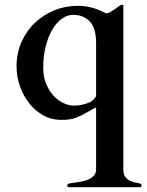

<svg xmlns="http://www.w3.org/2000/svg" viewBox="-20 -485 612 798"><path d="M492.7 218.8Q492.7 240.2 501.5 251.2Q510.3 262.2 522 267.3Q533.7 272.5 545.4 274.2Q557.1 275.9 563.5 278.8Q568.4 280.8 568.4 285.2Q568.4 292 563.5 293H264.6Q259.8 292 259.8 285.2Q259.8 280.8 264.6 278.8Q269 276.9 279.1 275.6Q289.1 274.4 301.8 272.5Q314.5 270.5 328.1 267.3Q341.8 264.2 353.3 258.1Q364.7 252 372.1 242.7Q379.4 233.4 379.4 218.8V-34.2Q379.4 -36.6 378.9 -36.9Q378.4 -37.1 377.4 -37.1Q375 -37.1 368.7 -33.2Q342.8 -18.6 325.9 -9.5Q309.1 -0.5 294.9 4.6Q280.8 9.8 266.6 11.5Q252.4 13.2 231.9 13.2Q194.3 13.2 161.1 -4.9Q127.9 -22.9 103 -53.7Q78.1 -84.5 63.5 -124.8Q48.8 -165 48.8 -209Q48.8 -265.6 70.1 -312.3Q91.3 -358.9 126.7 -391.8Q162.1 -424.8 207.8 -442.9Q253.4 -460.9 302.2 -460.9Q334.5 -460.9 363.3 -452.9Q392.1 -444.8 419.9 -429.7H423.3Q429.7 -429.7 439 -435.1Q448.2 -440.4 457.5 -447Q466.8 -453.6 474.4 -459.2Q481.9 -464.8 484.9 -464.8H489.7Q490.7 -464.8 491.7 -464.6Q492.7 -464.4 492.7 -461.9ZM379.4 -305.7Q379.4 -367.7 353.5 -395.5Q327.6 -423.3 283.2 -423.3Q259.3 -423.3 237.1 -407.2Q214.8 -391.1 197.5 -362.1Q180.2 -333 169.9 -292.2Q159.7 -251.5 159.7 -202.6Q159.7 -166 171.6 -137Q183.6 -107.9 202.1 -87.6Q220.7 -67.4 243.4 -56.6Q266.1 -45.9 288.1 -45.9Q320.3 -45.9 352.1 -59.6Q362.3 -64 370.8 -73.2Q379.4 -82.5 379.4 -88.9Z"/></svg>

Font: Cardo
Style: Bold
Weight: 700
Designer: David J. Perry
Foundry: David J. Perry
Version: Version 1.0011